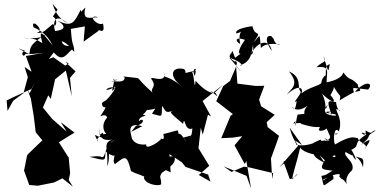

<svg xmlns="http://www.w3.org/2000/svg" viewBox="-20 -958 2115 1070"><path d="M117 -585 135 -528 111 -439 54 -397 22 -340 17 -398 58 -418 155 -462 174 -499 145 -438 133 -460 152 -408 168 -311 179 -221 216 -176 134 -97 130 -87 114 -7 143 73 191 77 281 59 328 36 386 82 363 45 371 6 362 -86 366 -74 288 -197 303 -162 395 -219 319 -277 352 -224 270 -296 219 -359 249 -427 263 -407 287 -516 347 -565 380 -421 370 -524 401 -560 345 -612 363 -606 344 -592 277 -639 235 -622 195 -612C172 -661 179 -593 204 -585C247 -613 265 -649 280 -666C331 -604 352 -662 383 -683C385 -717 334 -684 324 -729C367 -713 385 -671 394 -670C391 -724 381 -692 375 -797L453 -811L446 -726L529 -786C539 -824 535 -801 487 -819C555 -768 564 -780 554 -827C523 -808 460 -882 528 -862C483 -862 436 -839 456 -916C376 -843 445 -850 430 -904C395 -837 384 -801 300 -844C357 -808 335 -790 287 -785C278 -807 269 -903 360 -826C349 -837 299 -848 273 -938C309 -885 309 -924 275 -866C308 -847 289 -794 276 -825C247 -805 221 -766 185 -776C238 -783 147 -865 167 -806C192 -794 238 -776 274 -704C224 -766 190 -811 216 -719C196 -724 197 -743 115 -747C115 -744 223 -738 238 -769C134 -705 151 -686 143 -656C104 -679 46 -702 122 -674C93 -675 105 -628 123 -658C120 -662 120 -650 228 -664L124 -646L156 -558Z M737 -256C799 -274 774 -306 755 -282C749 -316 823 -311 776 -318C839 -380 763 -350 770 -349C838 -332 864 -380 827 -324C888 -310 880 -297 883 -368C904 -341 899 -324 943 -341C919 -331 940 -321 1000 -268C1011 -323 1005 -223 1052 -242C1050 -179 1019 -185 1053 -205C978 -183 1006 -200 1016 -169C970 -249 980 -184 972 -229C975 -237 930 -219 890 -211C904 -159 861 -197 879 -187C877 -172 787 -116 795 -153C716 -145 711 -203 714 -190C710 -216 681 -280 773 -255L711 -223ZM1148 -454C1191 -426 1201 -406 1181 -440C1183 -444 1148 -420 1070 -508C1064 -442 1064 -529 1051 -556C1100 -577 1042 -591 1064 -535C1078 -563 1060 -564 1085 -567C975 -546 1032 -545 1006 -573C934 -590 921 -533 986 -483C895 -552 894 -511 898 -554C905 -486 815 -539 823 -518C859 -471 812 -468 831 -441C726 -535 768 -520 729 -525C678 -530 656 -536 675 -526C673 -492 625 -508 599 -504C683 -524 590 -504 616 -519C617 -475 587 -427 622 -469C590 -482 542 -443 599 -463C659 -507 591 -411 556 -386C628 -401 593 -422 548 -384C550 -332 596 -397 539 -310C598 -334 557 -269 611 -314C586 -328 528 -263 572 -211C538 -215 509 -171 525 -171C487 -244 530 -173 558 -200C550 -252 537 -165 532 -242C529 -170 581 -176 606 -180C546 -161 589 -117 576 -31C604 -85 563 -158 620 -179C557 -142 571 -82 550 -83C525 -59 595 -98 478 -84C578 -59 564 -61 568 -115C634 -61 619 -121 614 -64C653 -67 594 -89 620 -43C679 -89 687 -97 710 -5C742 14 798 25 782 30C783 66 860 83 878 69C880 28 863 36 882 5C970 -51 952 -68 954 -86C891 -91 898 -68 854 -32L931 2L924 -99L993 -54L1014 -28L1140 15L1153 54L1088 17L1146 -34L1086 -132L1099 -246L1110 -208L1139 -319L1156 -309L1109 -395L1222 -485L1175 -440Z M1275 -675C1271 -652 1236 -650 1288 -614C1282 -616 1310 -625 1296 -591C1326 -549 1340 -543 1258 -637C1353 -603 1322 -585 1319 -595C1383 -613 1384 -675 1390 -709C1398 -640 1371 -655 1378 -655C1409 -721 1478 -752 1495 -674C1430 -767 1498 -768 1499 -746C1507 -752 1504 -711 1538 -708C1553 -710 1462 -727 1434 -690C1425 -782 1433 -763 1393 -721C1447 -801 1401 -743 1387 -812C1387 -813 1280 -799 1298 -771C1360 -790 1299 -801 1319 -713C1288 -728 1291 -756 1345 -736C1291 -661 1313 -641 1341 -674L1290 -636ZM1270 0 1339 -29 1370 -25 1502 7 1497 40 1490 -75 1521 -160 1535 -201 1472 -249 1466 -277 1511 -318 1435 -366 1424 -403 1453 -480 1406 -479 1303 -492 1296 -587 1262 -507 1224 -478 1185 -394 1278 -322 1265 -313 1213 -188 1277 -191 1330 -199 1287 -148 1344 -44 1353 -61 1379 92 1354 22 1226 -31Z M1624 -175 1641 -145 1537 -26 1573 -57C1548 -68 1565 -49 1595 40C1632 36 1661 -23 1609 42C1608 21 1629 -35 1653 -135C1674 -105 1743 -90 1807 -92C1758 -15 1761 -15 1833 -7C1801 11 1802 18 1771 22C1790 91 1769 85 1838 40C1845 -18 1774 65 1781 43C1873 -5 1882 15 1870 24C1894 56 1884 23 1918 76C1903 59 1907 19 1942 -9C1962 -58 1889 -86 1906 -111C1994 -57 2011 -105 2003 -24C1989 -91 1915 -109 1965 -66C1939 -139 1923 -139 1914 -113C2010 -150 1927 -148 2022 -209C1963 -242 2027 -175 2017 -231C2064 -203 2042 -229 2075 -231C2002 -188 2069 -212 1988 -147C2053 -196 2051 -181 2011 -127C2041 -151 1985 -159 1972 -190C1961 -183 1953 -216 1847 -153C1834 -178 1843 -262 1868 -225C1892 -291 1853 -332 1854 -351C1902 -335 1858 -324 1853 -389C1814 -394 1793 -413 1829 -316C1833 -325 1756 -336 1824 -336C1777 -318 1863 -331 1851 -313C1834 -314 1759 -316 1806 -375C1785 -316 1806 -384 1774 -436C1836 -377 1862 -382 1820 -430C1791 -383 1847 -459 1840 -475C1878 -409 1880 -437 1873 -399C1984 -466 1944 -427 1949 -468L2031 -459C2063 -491 2025 -518 1958 -447C2017 -450 1969 -466 1975 -486C1927 -536 1938 -498 1893 -554C1887 -529 1855 -510 1800 -499C1801 -557 1822 -593 1743 -583C1783 -623 1804 -604 1782 -646C1813 -557 1806 -544 1818 -600C1791 -596 1796 -565 1796 -507C1814 -572 1768 -518 1772 -499C1766 -475 1660 -470 1637 -402C1687 -451 1663 -509 1578 -430C1602 -465 1653 -485 1590 -560C1667 -527 1633 -471 1655 -448C1661 -435 1614 -389 1625 -388C1638 -414 1632 -368 1622 -350C1586 -387 1622 -314 1694 -369C1649 -315 1712 -328 1637 -319C1639 -283 1640 -357 1627 -255C1622 -291 1635 -290 1614 -270C1692 -278 1643 -263 1654 -269C1750 -238 1759 -256 1763 -247C1734 -211 1825 -238 1795 -252C1833 -179 1797 -204 1863 -216C1840 -190 1851 -242 1817 -199C1824 -199 1820 -178 1793 -172C1809 -182 1710 -166 1731 -134C1706 -83 1770 -64 1791 -48C1742 -121 1762 -88 1824 -34C1821 -71 1799 -70 1809 -44C1845 -135 1867 -65 1832 -87C1855 -168 1811 -159 1788 -189C1846 -158 1842 -138 1837 -185C1826 -182 1783 -150 1766 -180C1726 -160 1699 -160 1729 -119C1732 -194 1731 -137 1633 -150C1612 -199 1611 -186 1594 -247L1663 -150Z"/></svg>

Font: Hussar Lance
Style: Regular
Weight: 700
Foundry: Cannot Into Space Fonts, PlusOne Fonts
Version: Version 2.27